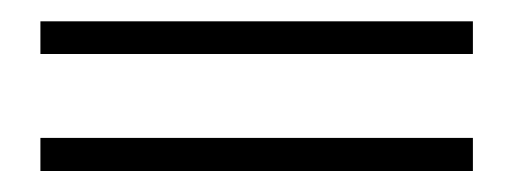

<svg xmlns="http://www.w3.org/2000/svg" viewBox="-20 -296 487 181"><path d="M18.1 -245.1V-275.9H425.8V-245.1ZM18.1 -134.8V-166H425.8V-134.8Z"/></svg>

Font: Scheherazade
Style: Regular
Weight: 400
Designer: SIL International
Foundry: SIL International
Version: Version 2.100 (build 932/914)